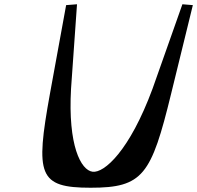

<svg xmlns="http://www.w3.org/2000/svg" viewBox="-20 -889 924 900"><path d="M290 -865 214 -449C145 -68 160 -9 405 -9C650 -9 689 -68 782 -449L884 -865L835 -869L695 -473C587 -181 468 -77 414 -84C359 -91 298 -207 313 -473L341 -869Z"/></svg>

Font: Venom Sans
Style: BdObl
Weight: 700
Version: Version 1.001